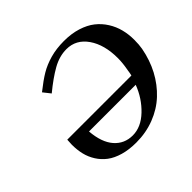

<svg xmlns="http://www.w3.org/2000/svg" viewBox="-158 -846 1046 1046"><g transform="rotate(-45 364.5 -323.0)"><path d="M561 -212.9H201.2Q208.5 -122.6 249.5 -75.7Q290.5 -28.8 355 -28.8Q418.9 -28.8 475.6 -82.8Q532.2 -136.7 561 -212.9ZM204.1 -502.9 170.9 -544.9Q223.1 -586.4 260.5 -608.6Q297.9 -630.9 345.9 -644.5Q394 -658.2 453.1 -658.2Q510.3 -658.2 556.9 -643.6Q603.5 -628.9 635 -604Q666.5 -579.1 688 -544.9Q709.5 -510.7 719.2 -472.4Q729 -434.1 729 -392.1Q729 -354 724.1 -327.1Q710.4 -253.4 677.7 -191.4Q644.5 -129.4 595.9 -84Q547.4 -38.6 481.7 -13.2Q416 12.2 340.8 12.2Q285.6 12.2 241.7 -0.5Q197.8 -13.2 168.7 -35.2Q139.6 -57.1 120.1 -87.9Q100.6 -118.7 92.3 -153.3Q84 -188 84 -228Q84 -238.8 85.9 -265.1H580.1Q585 -287.1 585.9 -296.9Q595.2 -345.7 595.2 -383.8Q595.2 -487.8 550.3 -552.5Q505.4 -617.2 431.2 -617.2Q377 -617.2 323.5 -587.2Q270 -557.1 204.1 -502.9Z"/></g></svg>

Font: Linux Libertine G
Style: Semibold Italic
Weight: 600
Italic angle: -11.5°
Designer: Philipp H. Poll
Foundry: Philipp H. Poll
Version: Version 5.1.1